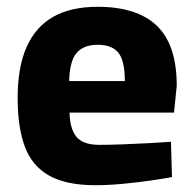

<svg xmlns="http://www.w3.org/2000/svg" viewBox="-20 -534 569 566"><path d="M261 12Q176 12 125.5 -16Q75 -44 53.5 -101Q32 -158 32 -245Q32 -336 58.5 -395.5Q85 -455 137 -484.5Q189 -514 268 -514Q384 -514 442.5 -458Q501 -402 501 -281L493 -202H185Q186 -154 205.5 -130.5Q225 -107 273 -107Q304 -107 342.5 -108.5Q381 -110 419 -112Q457 -114 484 -116L487 -12Q461 -7 422 -1.5Q383 4 341 8Q299 12 261 12ZM184 -295H348Q348 -355 329 -378.5Q310 -402 268 -402Q226 -402 205.5 -377.5Q185 -353 184 -295Z"/></svg>

Font: Cairo ExtraBold
Style: Regular
Weight: 800
Designer: Mohamed Gaber, Accademia di Belle Arti di Urbino
Foundry: Kief Type Foundry, Accademia di Belle Arti di Urbino
Version: Version 3.117